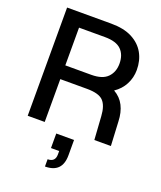

<svg xmlns="http://www.w3.org/2000/svg" viewBox="-169 -806 979 1167"><g transform="rotate(20 320.0 -223.0)"><path d="M60 0V-700H345Q428 -700 481.5 -672Q535 -644 561.5 -596.5Q588 -549 588 -488Q588 -438 565.5 -395Q543 -352 501 -324Q545 -299 566.5 -256.5Q588 -214 590 -156L598 0H491L481 -151Q477 -217 448.5 -247Q420 -277 343 -277H170V0ZM170 -366H338Q410 -366 443 -400Q476 -434 476 -488Q476 -545 443.5 -577.5Q411 -610 337 -610H170ZM264 254V207Q313 207 313 158V136H260V42H375V141Q375 254 264 254Z"/></g></svg>

Font: HostGroteskMedium
Style: Regular
Weight: 500
Designer: Doukan Karapınar based on Poppins by Indian Type Foundry, Jonny Pinhorn
Foundry: Element Type
Version: Version 1.001; ttfautohint (v1.8.4.7-5d5b)